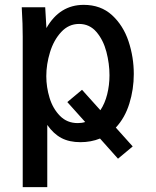

<svg xmlns="http://www.w3.org/2000/svg" viewBox="-20 -580 640 790"><path d="M391.5 -10Q354.5 5 311 5Q265 5 232.5 -12.2Q200 -29.5 174.5 -66V190H73.5V-429.5Q73.5 -482 70 -538L69.5 -550H166L171 -464.5Q225.5 -560 324.5 -560Q394.5 -560 440.8 -517.8Q487 -475.5 508.8 -410.2Q530.5 -345 530.5 -275.5Q530.5 -212.5 512.2 -153.8Q494 -95 456.5 -55L526 22.5L465.5 73ZM330.5 -78 257 -160 317.5 -210.5 393 -126.5Q411.5 -154 421 -191.8Q430.5 -229.5 430.5 -270.5Q430.5 -318 417.8 -366.8Q405 -415.5 376.8 -448.5Q348.5 -481.5 305.5 -481.5Q262.5 -481.5 231.8 -448.2Q201 -415 185.8 -365.2Q170.5 -315.5 170.5 -266.5Q170.5 -221.5 184 -177.2Q197.5 -133 226.8 -103.2Q256 -73.5 300 -73.5Q316.5 -73.5 330.5 -78Z"/></svg>

Font: JuliaMono Medium
Style: Regular
Weight: 500
Monospace: yes
Designer: cormullion
Foundry: corm
Version: Version 0.054; ttfautohint (v1.8.4)